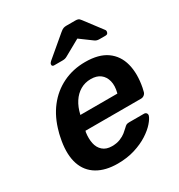

<svg xmlns="http://www.w3.org/2000/svg" viewBox="-177 -862 928 993"><g transform="rotate(-30 287.5 -365.5)"><path d="M239 10Q166 10 117.5 -19Q69 -48 50.5 -103Q32 -158 45 -236Q47 -246 50 -261.5Q53 -277 56 -286Q76 -362 118 -416.5Q160 -471 220.5 -500.5Q281 -530 354 -530Q435 -530 482 -496.5Q529 -463 544.5 -403.5Q560 -344 545 -266L540 -245Q538 -235 529.5 -228Q521 -221 510 -221H178Q178 -221 177.5 -218Q177 -215 176 -213Q171 -178 177 -148.5Q183 -119 203.5 -101Q224 -83 258 -83Q286 -83 307 -91.5Q328 -100 341.5 -111Q355 -122 362 -129Q374 -141 380 -143.5Q386 -146 397 -146H484Q493 -146 498 -140Q503 -134 501 -125Q496 -109 476 -86Q456 -63 422 -41Q388 -19 341.5 -4.5Q295 10 239 10ZM196 -305H417L418 -308Q428 -347 420.5 -376.5Q413 -406 391.5 -422.5Q370 -439 335 -439Q300 -439 272 -422.5Q244 -406 225 -376.5Q206 -347 197 -308ZM207 -595Q194 -595 195 -607Q196 -615 204 -622L326 -725Q339 -736 347 -738.5Q355 -741 364 -741H418Q428 -741 434.5 -738.5Q441 -736 449 -725L527 -622Q532 -616 530 -608Q528 -595 514 -595H478Q471 -595 464.5 -596.5Q458 -598 452 -602L380 -655L285 -602Q278 -598 271.5 -596.5Q265 -595 257 -595Z"/></g></svg>

Font: Rubik Light Medium
Style: Italic
Weight: 500
Italic angle: -12°
Version: Version 2.104